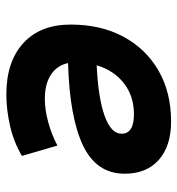

<svg xmlns="http://www.w3.org/2000/svg" viewBox="4 -572 577 626"><g transform="rotate(90 293.0 -258.5)"><path d="M301.8 -115.7Q336.9 -115.7 377 -126.5Q417 -137.2 454.1 -156.7L487.8 -41Q441.4 -13.7 388.7 -2Q335.9 9.8 287.6 9.8Q180.2 9.8 119.9 -45.7Q59.6 -101.1 59.6 -199.7Q59.6 -298.3 99.1 -371.8Q138.7 -445.3 209.7 -486.3Q280.8 -527.3 375.5 -527.3Q455.6 -527.3 500.7 -487.3Q545.9 -447.3 545.9 -376Q545.9 -284.2 453.9 -240.2Q361.8 -196.3 185.1 -191.4Q192.9 -155.3 223.1 -135.5Q253.4 -115.7 301.8 -115.7ZM192.4 -284.7Q298.3 -289.6 356.9 -310.5Q415.5 -331.5 415.5 -365.7Q415.5 -406.2 352.1 -406.2Q293 -406.2 251 -373.5Q209 -340.8 192.4 -284.7Z"/></g></svg>

Font: Cascadia Mono
Style: Bold Italic
Weight: 700
Italic angle: -10°
Monospace: yes
Designer: Aaron Bell
Foundry: Saja Typeworks
Version: Version 2404.023; ttfautohint (v1.8.4)